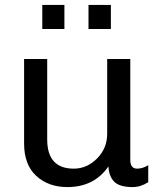

<svg xmlns="http://www.w3.org/2000/svg" viewBox="-20 -751 658 781"><path d="M242 -731V-633H152V-731ZM431 -731V-633H340V-731ZM172 -511V-184Q172 -65 280 -65Q334 -65 375 -106.5Q416 -148 416 -207V-511H510V-100Q510 -65 538 -65Q560 -65 583 -79V-10Q552 10 520 10Q466 10 444.5 -12Q423 -34 421 -74Q363 10 254 10Q177 10 127.5 -35.5Q78 -81 78 -167V-511Z"/></svg>

Font: Chivo
Style: Regular
Weight: 400
Designer: Hector Gatti
Foundry: Omnibus-Type
Version: Version 1.007;PS 001.007;hotconv 1.0.88;makeotf.lib2.5.64775